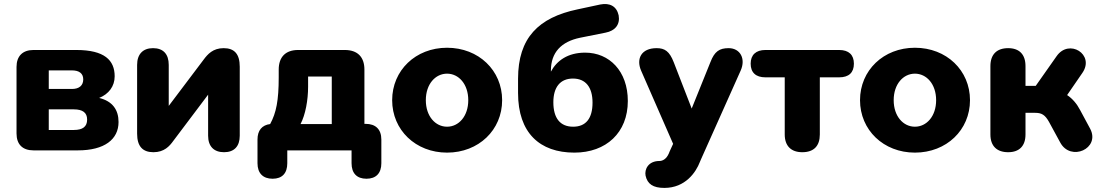

<svg xmlns="http://www.w3.org/2000/svg" viewBox="-20 -737 5408 941"><path d="M144 0H362C492 0 561 -54 561 -139C561 -198 532 -241 466 -257C513 -276 542 -314 542 -363C542 -442 492 -492 354 -492H144C91 -492 61 -462 61 -409V-83C61 -29 91 0 144 0ZM342 -100H219V-201H342C385 -201 407 -185 407 -151C407 -116 385 -100 342 -100ZM333 -301H219V-392H333C368 -392 388 -377 388 -348C388 -318 368 -301 333 -301Z M732 9C785 9 811 -21 829 -46L1000 -273V-72C1000 -20 1028 9 1078 9C1128 9 1155 -20 1155 -72V-410C1155 -472 1129 -501 1076 -501C1023 -501 997 -470 979 -446L807 -218V-419C807 -472 780 -501 730 -501C681 -501 652 -472 652 -419V-82C652 -20 679 9 732 9Z M1316 139C1363 139 1388 112 1388 63V0H1703V63C1703 112 1729 139 1776 139C1823 139 1849 112 1849 63V-53C1849 -103 1821 -130 1772 -130H1766V-396C1766 -458 1732 -492 1670 -492H1441C1380 -492 1346 -458 1346 -396V-358C1346 -245 1334 -184 1304 -129C1264 -124 1242 -98 1242 -53V63C1242 112 1269 139 1316 139ZM1453 -129C1477 -175 1490 -246 1490 -312V-362H1606V-129Z M2171 11C2326 11 2441 -100 2441 -246C2441 -392 2326 -503 2171 -503C2017 -503 1902 -392 1902 -246C1902 -100 2017 11 2171 11ZM2171 -116C2114 -116 2067 -167 2067 -246C2067 -325 2114 -376 2171 -376C2228 -376 2275 -325 2275 -246C2275 -167 2228 -116 2171 -116Z M2795 11C2951 11 3057 -87 3057 -242C3057 -389 2966 -479 2848 -479C2763 -479 2709 -440 2680 -386V-391C2680 -480 2731 -533 2823 -552L2948 -577C2995 -586 3020 -617 3012 -662C3002 -707 2968 -724 2922 -715L2810 -691C2620 -651 2519 -552 2519 -351V-281C2519 -86 2625 11 2795 11ZM2789 -116C2726 -116 2692 -157 2692 -236C2692 -310 2726 -352 2788 -352C2850 -352 2884 -310 2884 -234C2884 -156 2851 -116 2789 -116Z M3144 124C3153 165 3181 184 3236 184C3339 184 3391 107 3410 57L3416 43L3610 -391C3636 -449 3608 -501 3551 -501C3506 -501 3482 -485 3462 -433L3370 -205L3282 -432C3261 -486 3238 -501 3198 -501C3123 -501 3097 -449 3122 -391L3279 -32L3262 5L3258 15C3246 43 3227 52 3212 52C3157 52 3138 93 3144 124Z M3912 9C3969 9 3998 -22 3998 -78V-358H4093C4140 -358 4165 -381 4165 -425C4165 -468 4140 -492 4093 -492H3731C3685 -492 3659 -468 3659 -425C3659 -381 3685 -358 3731 -358H3826V-78C3826 -22 3857 9 3912 9Z M4464 11C4619 11 4734 -100 4734 -246C4734 -392 4619 -503 4464 -503C4310 -503 4195 -392 4195 -246C4195 -100 4310 11 4464 11ZM4464 -116C4407 -116 4360 -167 4360 -246C4360 -325 4407 -376 4464 -376C4521 -376 4568 -325 4568 -246C4568 -167 4521 -116 4464 -116Z M4921 9C4976 9 5006 -22 5006 -78V-184H5054C5085 -184 5102 -174 5121 -140L5176 -39C5227 57 5374 -9 5323 -106L5274 -197C5258 -228 5236 -254 5210 -271L5285 -380C5347 -470 5219 -550 5158 -461L5056 -316H5006V-413C5006 -470 4976 -501 4921 -501C4865 -501 4834 -470 4834 -413V-78C4834 -22 4865 9 4921 9Z"/></svg>

Font: SN Pro Heavy
Style: Regular
Weight: 800
Designer: Tobias Whetton
Foundry: Supernotes
Version: Version 1.001;Glyphs 3.2 (3249)